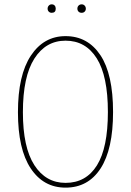

<svg xmlns="http://www.w3.org/2000/svg" viewBox="-20 -858 605 888"><path d="M219.2 -837.9Q228 -837.9 232.9 -832.3Q237.8 -826.7 237.8 -817.9Q237.8 -798.8 219.2 -798.8Q210.9 -798.8 205.6 -804.2Q200.2 -809.6 200.2 -817.9Q200.2 -826.2 205.6 -832Q210.9 -837.9 219.2 -837.9ZM357.9 -837.9Q366.2 -837.9 371.6 -832Q377 -826.2 377 -817.9Q377 -809.6 371.6 -804.2Q366.2 -798.8 357.9 -798.8Q348.6 -798.8 343.3 -804.2Q337.9 -809.6 337.9 -817.9Q337.9 -826.7 343.5 -832.3Q349.1 -837.9 357.9 -837.9ZM283.2 -690.9Q385.7 -690.9 444.3 -603Q502.9 -515.1 502.9 -339.8Q502.9 -168 445.3 -79.1Q387.7 9.8 283.2 9.8Q181.2 9.8 122.1 -79.1Q63 -168 63 -338.9Q63 -510.7 122.8 -600.8Q182.6 -690.9 283.2 -690.9ZM283.2 -669.9Q191.9 -669.9 138.9 -586.9Q85.9 -503.9 85.9 -338.9Q85.9 -176.3 138.9 -94.2Q191.9 -12.2 283.2 -12.2Q377.9 -12.2 428.5 -93.5Q479 -174.8 479 -339.8Q479 -506.3 427.5 -588.1Q376 -669.9 283.2 -669.9Z"/></svg>

Font: Fira Sans Compressed Thin
Style: Regular
Weight: 100
Width: 1
Designer: Carrois Corporate & Edenspiekermann AG
Foundry: Carrois Corporate GbR & Edenspiekermann AG
Version: Version 4.203;PS 004.203;hotconv 1.0.88;makeotf.lib2.5.64775